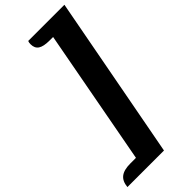

<svg xmlns="http://www.w3.org/2000/svg" viewBox="-429 -864 1129 1129"><g transform="rotate(-45 135.0 -300.0)"><path d="M78 -786Q78 -801 82 -810H383L191 210H-113Q-109 165 -82.5 144.5Q-56 124 -3 124H44L202 -723H173Q123 -723 100.5 -738Q78 -753 78 -786Z"/></g></svg>

Font: Sansita
Style: Bold Italic
Weight: 700
Italic angle: -11°
Designer: Pablo Cosgaya
Foundry: Omnibus-Type
Version: Version 1.006